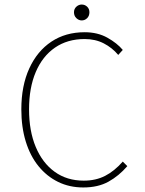

<svg xmlns="http://www.w3.org/2000/svg" viewBox="-20 -814 640 846"><path d="M347 12Q286 12 236 -12.5Q186 -37 149.5 -82Q113 -127 93.5 -190.5Q74 -254 74 -332Q74 -436 109 -512.5Q144 -589 206.5 -630.5Q269 -672 353 -672Q410 -672 453 -648Q496 -624 521 -594L501 -572Q474 -604 437 -623Q400 -642 353 -642Q277 -642 222 -604Q167 -566 137.5 -496.5Q108 -427 108 -332Q108 -237 137.5 -166.5Q167 -96 221 -57Q275 -18 349 -18Q402 -18 443 -39Q484 -60 521 -102L541 -82Q504 -39 458 -13.5Q412 12 347 12ZM340 -724Q327 -724 316.5 -734Q306 -744 306 -760Q306 -775 316.5 -784.5Q327 -794 340 -794Q354 -794 364 -784.5Q374 -775 374 -760Q374 -744 364 -734Q354 -724 340 -724Z"/></svg>

Font: Source Code Pro ExtraLight
Style: Regular
Weight: 200
Monospace: yes
Designer: Paul D. Hunt, Teo Tuominen
Foundry: Adobe
Version: Version 1.026;hotconv 1.1.0;makeotfexe 2.6.0